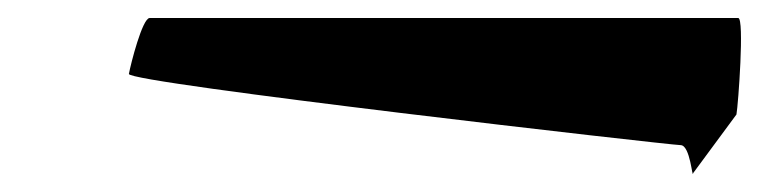

<svg xmlns="http://www.w3.org/2000/svg" viewBox="-20 -380 842 213"><path d="M123 -298C121 -288 724 -219 735 -219C746 -219 748 -180 749 -188L797 -253C799 -264 806 -360 799 -360H146C138 -360 125 -309 123 -298Z"/></svg>

Font: Ampere
Style: SCUltExtIta
Weight: 400
Version: Version 1